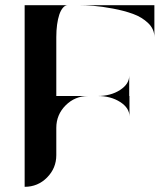

<svg xmlns="http://www.w3.org/2000/svg" viewBox="-20 -720 638 740"><path d="M478 -428V-350H479V-271Q479 -304 443 -327Q407 -350 356 -350Q407 -350 442.5 -373Q478 -396 478 -428ZM197 -577V-350H320Q269 -350 233 -314Q197 -278 197 -227V-122Q197 -72 161.5 -36Q126 0 75 0V-700H197H241Q231 -700 222.5 -690Q214 -680 208.5 -663.5Q203 -647 200 -625Q197 -603 197 -577ZM283 -700H575V-577Q575 -608 551 -631Q527 -654 492.5 -666.5Q458 -679 415 -687Q372 -695 340.5 -697.5Q309 -700 283 -700Z"/></svg>

Font: Oscilla
Style: Regular
Weight: 400
Designer: Ryan Lin
Version: Version 1.0